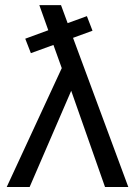

<svg xmlns="http://www.w3.org/2000/svg" viewBox="-20 -745 540 765"><path d="M80.6 -590.8 172.4 -624.5 136.7 -724.6H223.1L249.5 -652.8L326.2 -680.7L348.6 -622.6L271 -594.2L491.2 0H398.4L263.7 -383.3L98.1 0H6.8L226.1 -473.6L192.9 -565.9L103 -533.2Z"/></svg>

Font: Arimo
Style: Regular
Weight: 400
Designer: Steve Matteson
Foundry: Monotype Imaging Inc.
Version: Version 1.33